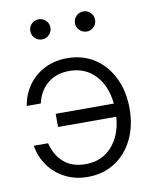

<svg xmlns="http://www.w3.org/2000/svg" viewBox="-83 -780 679 854"><g transform="rotate(-10 257.0 -353.5)"><path d="M245.1 10.3Q189 10.3 143.6 -12.9Q98.1 -36.1 69.1 -76.4Q40 -116.7 31.7 -168H96.2Q109.4 -113.3 146.5 -80.3Q183.6 -47.4 245.1 -47.4Q318.4 -47.4 363.8 -97.7Q409.2 -147.9 415.5 -231.4H152.3V-291H415Q406.7 -371.6 361.6 -419.9Q316.4 -468.3 245.1 -468.3Q184.1 -468.3 145.3 -434.8Q106.4 -401.4 95.2 -347.7H31.7Q40 -399.9 69.1 -440.2Q98.1 -480.5 143.3 -503.2Q188.5 -525.9 245.1 -525.9Q314.9 -525.9 367.9 -491.5Q420.9 -457 450.4 -396.2Q480 -335.4 480 -257.3Q480 -179.2 450.4 -118.7Q420.9 -58.1 367.9 -23.9Q314.9 10.3 245.1 10.3ZM150.4 -627.4Q131.3 -627.4 118.2 -640.6Q105 -653.8 105 -672.9Q105 -691.9 118.2 -705.1Q131.3 -718.3 150.4 -718.3Q168.9 -718.3 182.4 -705.1Q195.8 -691.9 195.8 -672.9Q195.8 -653.8 182.4 -640.6Q168.9 -627.4 150.4 -627.4ZM352.1 -627.4Q333.5 -627.4 320.1 -640.6Q306.6 -653.8 306.6 -672.9Q306.6 -691.9 320.1 -705.1Q333.5 -718.3 352.1 -718.3Q370.6 -718.3 384 -705.1Q397.5 -691.9 397.5 -672.9Q397.5 -653.8 384 -640.6Q370.6 -627.4 352.1 -627.4Z"/></g></svg>

Font: Inter Display Light
Style: Regular
Weight: 300
Designer: Rasmus Andersson
Foundry: rsms
Version: Version 4.000;git-a52131595